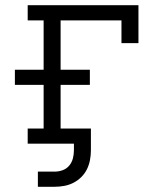

<svg xmlns="http://www.w3.org/2000/svg" viewBox="-20 -550 640 735"><path d="M125 165V107H189Q205 107 220 101.5Q235 96 245 84Q255 72 259 56.5Q263 41 263 25V0H86V-58H147V-225H37V-283H147V-472H86V-530H510V-385H445V-472H212V-283H324V-225H212V-58H328V25Q328 44 324.5 62.5Q321 81 313 97.5Q305 114 291.5 127.5Q278 141 261.5 149.5Q245 158 226.5 161.5Q208 165 189 165Z"/></svg>

Font: Iosevka Curly Slab LtEx
Style: Regular
Weight: 300
Width: 7
Monospace: yes
Designer: Belleve Invis
Foundry: Belleve Invis
Version: Version 11.1.0; ttfautohint (v1.8.3)